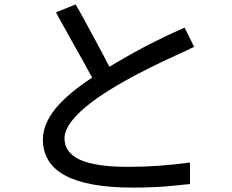

<svg xmlns="http://www.w3.org/2000/svg" viewBox="-20 -809 1040 859"><path d="M392.6 -461.9Q282.2 -389.6 226.6 -321.3Q171.9 -252 171.9 -184.6Q171.9 -77.1 272.5 -23.4Q373 30.3 574.2 30.3Q622.1 30.3 668.9 28.3Q714.8 26.4 760.7 21.5Q790 18.6 807.6 16.6Q825.2 15.6 830.1 14.6Q830.1 -17.6 830.1 -82Q760.7 -72.3 691.4 -67.4Q622.1 -62.5 551.8 -62.5Q410.2 -62.5 338.9 -93.8Q268.6 -126 268.6 -189.5Q268.6 -260.7 393.6 -354.5Q517.6 -447.3 767.6 -561.5Q798.8 -575.2 818.4 -585Q837.9 -594.7 848.6 -599.6Q834 -627.9 805.7 -685.5Q729.5 -652.3 653.3 -613.3Q577.1 -574.2 500 -528.3Q487.3 -521.5 480.5 -516.6Q472.7 -511.7 469.7 -510.7Q464.8 -518.6 456.1 -535.2Q453.1 -541 443.4 -560.5Q394.5 -650.4 364.3 -707Q333 -764.6 318.4 -789.1Q289.1 -777.3 230.5 -753.9Q233.4 -749 241.2 -733.4Q282.2 -660.2 318.4 -594.7Q355.5 -530.3 385.7 -473.6Q387.7 -469.7 392.6 -461.9Z"/></svg>

Font: Aptus Gothic JP
Style: Medium
Weight: 400
Designer: Fuminori Ogawa / Motoya
Version: Version 1